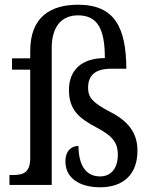

<svg xmlns="http://www.w3.org/2000/svg" viewBox="-20 -783 642 813"><path d="M404 10C502 10 562 -44 562 -145C562 -209 535 -264 447 -309C374 -347 353 -369 353 -411C353 -463 382 -492 451 -492H515C514 -666 466 -763 311 -763C196 -763 108 -713 108 -567V-536H31V-488H108V-114C108 -51 77 -42 36 -42H20V0H199V-580C199 -664 236 -718 310 -718C393 -718 424 -661 424 -537C322 -537 272 -483 272 -402C272 -319 313 -283 389 -243C462 -205 479 -174 479 -128C479 -68 448 -36 404 -36C337 -36 313 -93 312 -165C289 -165 257 -151 257 -99C257 -29 317 10 404 10Z"/></svg>

Font: Noto Serif Bengali SemiCondensed
Style: Regular
Weight: 400
Width: 4
Designer: Juan Bruce, Universal Thirst, Indian Type Foundry and the Monotype Design Team.
Foundry: Monotype Imaging Inc.
Version: Version 2.003